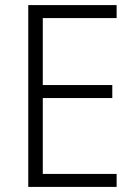

<svg xmlns="http://www.w3.org/2000/svg" viewBox="-20 -734 534 754"><path d="M438 0H91V-714H438V-663H148V-400H421V-349H148V-51H438Z"/></svg>

Font: Noto Sans Tamil SemiCondensed Light
Style: Regular
Weight: 300
Width: 4
Designer: Jelle Bosma - Monotype Design Team
Foundry: Monotype Imaging Inc.
Version: Version 2.004; ttfautohint (v1.8.4.7-5d5b)